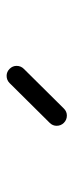

<svg xmlns="http://www.w3.org/2000/svg" viewBox="159 -858 222 580"><g transform="rotate(90 270.0 -568.0)"><path d="M179 -507Q179 -520 188 -529L308 -650Q317 -659 329 -659Q342 -659 351 -650Q360 -641 360 -628Q360 -616 351 -607L231 -486Q222 -477 209 -477Q197 -477 188 -486Q179 -495 179 -507Z"/></g></svg>

Font: ibm3270
Style: Regular
Weight: 400
Monospace: yes
Version: Version 2.0.3